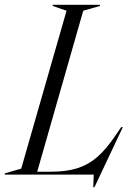

<svg xmlns="http://www.w3.org/2000/svg" viewBox="-72 -732 561 805"><path d="M-52 -5 17 -25 207 -687 149 -707V-712H347V-707L277 -687L84 -12H139Q206 -12 252 -26.5Q298 -41 335.5 -73.5Q373 -106 413 -165L436 -199H443L324 53H319L321 0H-52Z"/></svg>

Font: Nyght Serif Light Italic
Style: Regular
Weight: 300
Italic angle: -16°
Designer: Maksym Kobuzan
Version: Version 0.410